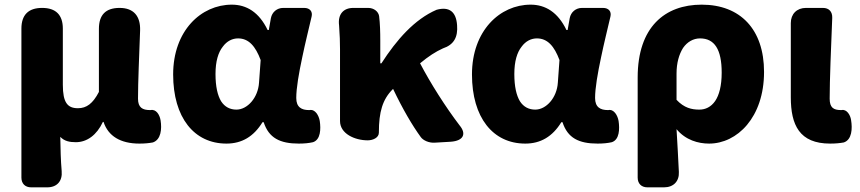

<svg xmlns="http://www.w3.org/2000/svg" viewBox="-20 -603 3696 825"><path d="M72 -183V160C72 186 88 202 114 202H162H183C225 202 249 175 245 132C241 85 240 40 239 -15C257 4 280 8 306 8C354 8 396 -23 422 -79H425C445 -18 498 14 579 14C603 14 621 12 637 9C672 -3 676 -49 670 -86C666 -110 651 -135 627 -130C626 -130 626 -130 625 -130C592 -130 573 -141 573 -179C573 -248 578 -363 582 -472C584 -533 555 -569 494 -569C434 -569 405 -539 405 -479V-208C379 -158 352 -138 315 -138C270 -138 250 -162 250 -239V-480C250 -539 220 -569 161 -569C102 -569 72 -539 72 -480Z M1279 -358C1291 -416 1306 -476 1319 -532C1324 -553 1312 -569 1287 -569H1240H1197C1170 -569 1149 -551 1144 -525L1135 -474H1130C1093 -551 1039 -583 976 -583C844 -583 724 -471 724 -283C724 -98 814 14 953 14C1019 14 1070 -16 1108 -78H1113C1135 -10 1183 14 1264 14C1287 14 1308 12 1325 8C1358 -3 1359 -49 1354 -83C1350 -107 1334 -135 1310 -130C1309 -130 1309 -130 1308 -130C1276 -130 1253 -142 1253 -182C1253 -224 1264 -288 1279 -358ZM930 -168C915 -193 906 -231 906 -285C906 -340 918 -378 937 -402C955 -427 979 -438 1003 -438C1049 -438 1078 -404 1100 -345L1093 -248C1089 -183 1043 -132 996 -132C969 -132 946 -143 930 -168Z M1441 -196V-83C1441 -28 1505 0 1560 0C1582 0 1608 -11 1608 -33V-35C1608 -122 1624 -176 1667 -219L1669 -221C1711 -133 1751 -65 1788 -14C1798 0 1823 12 1849 10L1917 6C1972 2 1985 -28 1955 -64C1894 -144 1830 -245 1785 -331C1821 -361 1852 -381 1883 -395C1931 -411 1948 -444 1944 -495C1940 -552 1911 -576 1856 -561C1761 -520 1684 -432 1619 -331H1614V-427C1614 -465 1613 -502 1609 -534C1606 -553 1587 -569 1562 -569H1515H1498C1455 -569 1431 -541 1437 -494C1440 -455 1441 -419 1441 -392Z M2563 -358C2575 -416 2590 -476 2603 -532C2608 -553 2596 -569 2571 -569H2524H2481C2454 -569 2433 -551 2428 -525L2419 -474H2414C2377 -551 2323 -583 2260 -583C2128 -583 2008 -471 2008 -283C2008 -98 2098 14 2237 14C2303 14 2354 -16 2392 -78H2397C2419 -10 2467 14 2548 14C2571 14 2592 12 2609 8C2642 -3 2643 -49 2638 -83C2634 -107 2618 -135 2594 -130C2593 -130 2593 -130 2592 -130C2560 -130 2537 -142 2537 -182C2537 -224 2548 -288 2563 -358ZM2214 -168C2199 -193 2190 -231 2190 -285C2190 -340 2202 -378 2221 -402C2239 -427 2263 -438 2287 -438C2333 -438 2362 -404 2384 -345L2377 -248C2373 -183 2327 -132 2280 -132C2253 -132 2230 -143 2214 -168Z M2720 -34V160C2720 186 2736 202 2762 202H2810H2833C2874 202 2899 176 2897 136C2894 76 2891 15 2887 -48C2926 -1 2980 14 3027 14C3147 14 3263 -98 3263 -294C3263 -477 3161 -583 2995 -583C2837 -583 2720 -487 2720 -270ZM2915 -397C2933 -423 2959 -438 2988 -438C3050 -438 3081 -391 3081 -291C3081 -234 3070 -194 3053 -169C3035 -143 3011 -132 2985 -132C2952 -132 2920 -139 2887 -174V-287C2887 -333 2898 -370 2915 -397Z M3378 -377V-185C3378 -66 3415 14 3547 14C3571 14 3590 12 3606 9C3641 -3 3643 -51 3637 -87C3634 -109 3618 -135 3596 -130C3595 -130 3595 -130 3594 -130C3561 -130 3545 -141 3545 -179C3545 -259 3551 -403 3556 -526C3557 -553 3542 -569 3516 -569H3468H3443C3404 -569 3378 -543 3378 -504Z"/></svg>

Font: GenSenRounded2 TW H
Style: Regular
Weight: 900
Version: Version 2.100;PS 2.1;hotconv 16.6.51;makeotf.lib2.5.65220 DE